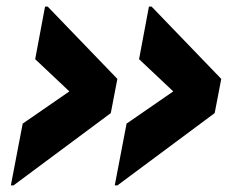

<svg xmlns="http://www.w3.org/2000/svg" viewBox="-20 -600 707 584"><path d="M329 -36 365 -224 507 -322 403 -420 433 -580H441L653 -360L633 -256L337 -36ZM13 -36 49 -224 191 -322 87 -420 117 -580H125L337 -360L317 -256L21 -36Z"/></svg>

Font: Kufam Black
Style: Italic
Weight: 900
Italic angle: -11°
Designer: Artur Schmal
Foundry: Original Type
Version: Version 1.301; ttfautohint (v1.8.3)